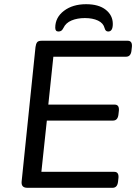

<svg xmlns="http://www.w3.org/2000/svg" viewBox="-20 -894 648 914"><path d="M110 0Q80 0 83 -30L149 -670Q151 -685 156.5 -692.5Q162 -700 178 -700H588Q610 -700 608 -672L606 -654Q603 -624 580 -624H234L210 -396H526Q548 -396 546 -368L544 -350Q541 -320 518 -320H203L177 -76H524Q546 -76 544 -48L542 -30Q539 0 516 0ZM258 -744Q243 -744 243 -762Q243 -811 284.5 -842.5Q326 -874 390 -874Q450 -874 483.5 -847.5Q517 -821 517 -780Q517 -744 495 -744Q482 -744 478 -760Q472 -784 446.5 -796Q421 -808 384 -808Q348 -808 320.5 -796.5Q293 -785 282 -761Q277 -751 271.5 -747.5Q266 -744 258 -744Z"/></svg>

Font: Asap Semi Expanded Semi Expanded Regular
Style: Italic
Weight: 400
Width: 6
Italic angle: -6°
Designer: Pablo Cosgaya
Foundry: Omnibus-Type
Version: Version 3.001; ttfautohint (v1.8.4.7-5d5b)